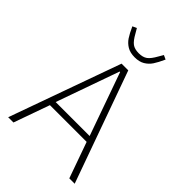

<svg xmlns="http://www.w3.org/2000/svg" viewBox="-260 -1023 1135 1135"><g transform="rotate(45 307.0 -455.5)"><path d="M73 0H29L279 -698H335L585 0H540L460 -225H153ZM304 -657 164 -262H448L308 -657ZM168 -899 194 -911 211 -882Q233 -842 253 -827.5Q273 -813 307 -813Q341 -813 361 -827.5Q381 -842 403 -882L420 -911L446 -899Q427 -857 411 -833Q395 -809 370 -794Q345 -779 307 -779Q269 -779 244 -794Q219 -809 203 -833Q187 -857 168 -899Z"/></g></svg>

Font: Anuphan ExtraLight
Style: Regular
Weight: 200
Designer: Cadson Demak
Version: Version 3.001